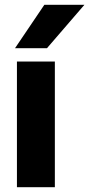

<svg xmlns="http://www.w3.org/2000/svg" viewBox="-20 -785 374 805"><path d="M51 0V-527H210V0ZM43 -583 166 -765H334L177 -583Z"/></svg>

Font: Onest ExtraBold
Style: Regular
Weight: 800
Designer: Dmitri Voloshin, Andrey Kudryavtsev
Foundry: Dmitri Voloshin, Andrey Kudryavtsev
Version: Version 1.000;gftools[0.9.33]